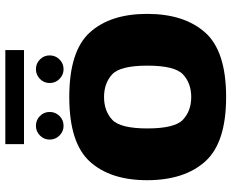

<svg xmlns="http://www.w3.org/2000/svg" viewBox="-96 -790 891 740"><g transform="rotate(-90 350.0 -420.5)"><path d="M345.5 5Q522.5 5 594.2 -75.8Q666 -156.5 666 -299.5Q666 -441.5 594.2 -520.5Q522.5 -599.5 345.5 -599.5Q169 -599.5 97 -520.5Q25 -441.5 25 -299.5Q25 -156.5 97 -75.8Q169 5 345.5 5ZM345.5 -129.5Q292.5 -129.5 258.5 -161Q224.5 -192.5 224.5 -298.5Q224.5 -403.5 258.5 -434.5Q292.5 -465.5 345.5 -465.5Q398.5 -465.5 432.5 -434.5Q466.5 -403.5 466.5 -298.5Q466.5 -192.5 432.5 -161Q398.5 -129.5 345.5 -129.5ZM234.5 -621.5Q257 -621.5 272.5 -637.2Q288 -653 288 -675Q288 -697 272.5 -712.5Q257 -728 234.5 -728Q213 -728 197.2 -712.5Q181.5 -697 181.5 -675Q181.5 -653 197.2 -637.2Q213 -621.5 234.5 -621.5ZM453 -621.5Q475 -621.5 490.5 -637.2Q506 -653 506 -675Q506 -697 490.5 -712.5Q475 -728 453 -728Q431 -728 415.2 -712.5Q399.5 -697 399.5 -675Q399.5 -653 415.2 -637.2Q431 -621.5 453 -621.5ZM164 -774H526.5V-846H164Z"/></g></svg>

Font: Anybody UltraCondensed Thin ExtraBold
Style: Regular
Weight: 800
Version: Version 1.111